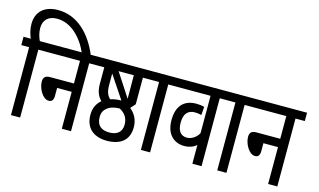

<svg xmlns="http://www.w3.org/2000/svg" viewBox="-101 -1205 2515 1513"><g transform="rotate(15 1156.5 -448.0)"><path d="M139 -554H215V-622H133C120 -650 109 -682 109 -724C109 -789 150 -828 220 -828C334 -828 426 -734 478 -615H551C485 -777 369 -896 210 -896C100 -896 34 -836 34 -737C34 -695 45 -654 59 -622H0V-554H64V0H139Z M203 -622V-554H479V-369H285C244 -369 230 -351 230 -318C230 -262 273 -186 321 -186C348 -186 360 -203 360 -236V-301H479V0H554V-554H630V-622Z M845 0C951 0 1024 -48 1024 -157C1024 -220 997 -265 957 -298L992 -337V-554H1072V-622H618V-554H677V-419C677 -353 697 -318 724 -290C690 -262 668 -222 668 -166C668 -49 746 0 845 0ZM919 -362 794 -554H918ZM750 -429V-523L875 -336C844 -336 815 -332 787 -323C764 -343 750 -373 750 -429ZM847 -68C788 -68 743 -94 743 -166C743 -206 758 -227 780 -244C807 -265 847 -272 877 -272H879C918 -251 949 -217 949 -159C949 -99 911 -68 847 -68Z M1199 -554H1275V-622H1060V-554H1124V0H1199Z M1695 -554V-622H1263V-554H1544V-249C1524 -211 1484 -187 1449 -187C1399 -187 1371 -221 1371 -288C1371 -365 1405 -396 1460 -396C1478 -396 1495 -394 1513 -389L1518 -457C1500 -462 1478 -465 1453 -465C1359 -465 1296 -412 1296 -290C1296 -172 1363 -118 1446 -118C1484 -118 1519 -130 1544 -153V0H1619V-554Z M1822 -554H1898V-622H1683V-554H1747V0H1822Z M1886 -622V-554H2162V-369H1968C1927 -369 1913 -351 1913 -318C1913 -262 1956 -186 2004 -186C2031 -186 2043 -203 2043 -236V-301H2162V0H2237V-554H2313V-622Z"/></g></svg>

Font: Noto Sans Devanagari ExtraCondensed
Style: Regular
Weight: 400
Width: 2
Designer: Jelle Bosma - Monotype Design Team
Foundry: Monotype Imaging Inc.
Version: Version 2.004